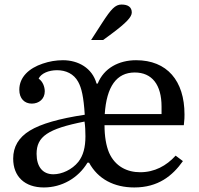

<svg xmlns="http://www.w3.org/2000/svg" viewBox="-20 -815 876 845"><path d="M434 -639 472 -667C535 -714 560 -740 560 -760C560 -784 543 -795 515 -795C487 -795 469 -775 430 -715L381 -639ZM38 -117C38 -38 89 10 173 10C252 10 324 -31 365 -99H372C411 -27 482 10 571 10C676 10 739 -41 785 -106L753 -130C712 -85 660 -57 597 -57C540 -57 487 -82 460 -143C447 -174 440 -215 440 -264H789C792 -291 792 -298 792 -311C792 -460 715 -550 579 -550C503 -550 437 -515 410 -447H405C386 -516 324 -550 257 -550C227 -550 197 -545 168 -535C108 -515 65 -476 65 -420C65 -381 88 -359 120 -359C152 -359 177 -380 177 -413C177 -432 169 -456 150 -469C161 -492 194 -506 231 -506C270 -506 305 -490 324 -455C339 -428 348 -389 353 -310C240 -293 160 -270 111 -240C62 -210 38 -169 38 -117ZM573 -496C649 -496 691 -442 691 -346V-313H441C449 -434 493 -496 573 -496ZM215 -48C168 -48 141 -81 141 -138C141 -214 190 -248 352 -280C355 -260 356 -238 356 -215C356 -166 346 -130 325 -103C297 -68 252 -48 215 -48Z"/></svg>

Font: Domine
Style: Regular
Weight: 400
Designer: Pablo Impallari, Rodrigo Fuenzalida, Brenda Gallo
Foundry: Pablo Impallari, Rodrigo Fuenzalida, Brenda Gallo
Version: Version 2.000